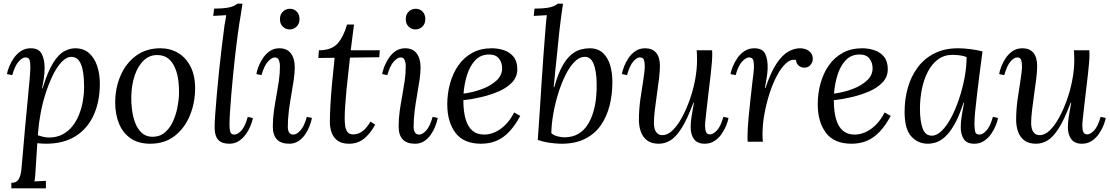

<svg xmlns="http://www.w3.org/2000/svg" viewBox="-20 -775 6071 1050"><path d="M42 255V225Q70 225 81.5 206Q93 187 96.5 155.5Q100 124 103 85Q110 -1 117.5 -81.5Q125 -162 131.5 -228.5Q138 -295 142 -342Q146 -389 146 -408Q146 -428 142.5 -444.5Q139 -461 119 -461Q103 -461 82.5 -439Q62 -417 47 -364L18 -370Q21 -388 30.5 -411.5Q40 -435 56 -458Q72 -481 95 -496Q118 -511 148 -511Q193 -511 208.5 -479.5Q224 -448 224 -406Q224 -376 219.5 -345.5Q215 -315 210 -292H213Q241 -384 270.5 -431Q300 -478 331 -494.5Q362 -511 391 -511Q437 -511 467 -484.5Q497 -458 511.5 -414Q526 -370 526 -317Q526 -220 492.5 -146Q459 -72 393.5 -30.5Q328 11 231 11Q218 11 206.5 10Q195 9 184 8Q179 84 176.5 125.5Q174 167 172.5 186.5Q171 206 168 217Q184 216 199.5 215.5Q215 215 231 214V255ZM248 -23Q290 -23 322 -40Q354 -57 376.5 -85.5Q399 -114 413 -150Q427 -186 433.5 -224.5Q440 -263 440 -299Q440 -345 434 -382.5Q428 -420 413 -442Q398 -464 370 -464Q343 -464 316 -435Q289 -406 266 -357.5Q243 -309 225 -250Q207 -191 198 -130Q194 -108 191.5 -84.5Q189 -61 187 -35Q203 -30 217.5 -26.5Q232 -23 248 -23Z M857 -511Q911 -511 954 -485.5Q997 -460 1022 -411Q1047 -362 1047 -292Q1047 -212 1018 -142.5Q989 -73 934.5 -31Q880 11 802 11Q736 11 693.5 -19Q651 -49 630.5 -100Q610 -151 610 -213Q610 -294 639.5 -362Q669 -430 724.5 -470.5Q780 -511 857 -511ZM842 -474Q798 -475 766 -444.5Q734 -414 716.5 -362Q699 -310 698 -246Q697 -212 702 -174Q707 -136 719.5 -103Q732 -70 754.5 -49Q777 -28 811 -27Q851 -26 879 -48.5Q907 -71 924 -107Q941 -143 949.5 -184Q958 -225 959 -261Q960 -296 955.5 -333Q951 -370 938 -402Q925 -434 902 -453.5Q879 -473 842 -474Z M1306 -755Q1303 -730 1297.5 -699Q1292 -668 1287.5 -638Q1283 -608 1280 -585Q1274 -543 1268 -489.5Q1262 -436 1256 -378.5Q1250 -321 1245.5 -266Q1241 -211 1238 -165.5Q1235 -120 1235 -91Q1235 -72 1239 -55.5Q1243 -39 1262 -39Q1279 -39 1299.5 -60.5Q1320 -82 1335 -136L1363 -129Q1360 -112 1350.5 -88Q1341 -64 1325 -41.5Q1309 -19 1286.5 -4Q1264 11 1234 11Q1193 11 1174 -9.5Q1155 -30 1154 -70Q1153 -95 1156.5 -144Q1160 -193 1165.5 -255.5Q1171 -318 1178 -386.5Q1185 -455 1193 -520Q1201 -585 1208 -638Q1213 -665 1214.5 -673.5Q1216 -682 1217 -692Q1199 -691 1181.5 -690Q1164 -689 1146 -688L1151 -728Q1195 -728 1219.5 -732Q1244 -736 1257 -742Q1270 -748 1278 -755Z M1508 -511Q1550 -511 1571 -482.5Q1592 -454 1592 -407Q1592 -377 1586.5 -338.5Q1581 -300 1573 -256Q1565 -212 1559.5 -167.5Q1554 -123 1554 -81Q1554 -61 1561.5 -50Q1569 -39 1585 -39Q1602 -39 1622.5 -61Q1643 -83 1658 -136L1686 -130Q1682 -109 1672.5 -84.5Q1663 -60 1648 -38.5Q1633 -17 1611.5 -3Q1590 11 1562 11Q1516 11 1494 -13Q1472 -37 1472 -83Q1472 -127 1478 -168.5Q1484 -210 1491.5 -250.5Q1499 -291 1505 -332Q1511 -373 1511 -416Q1511 -429 1505.5 -445Q1500 -461 1483 -461Q1467 -461 1446 -439Q1425 -417 1410 -364L1382 -370Q1385 -388 1394 -411.5Q1403 -435 1418.5 -458Q1434 -481 1456 -496Q1478 -511 1508 -511ZM1565 -727Q1588 -727 1603 -711.5Q1618 -696 1618 -670Q1618 -645 1602 -629.5Q1586 -614 1564 -614Q1542 -614 1526.5 -629.5Q1511 -645 1511 -670Q1511 -696 1527 -711.5Q1543 -727 1565 -727Z M1916 -641 1898 -500H2057L2054 -462L1894 -460Q1890 -418 1884.5 -373.5Q1879 -329 1875 -285Q1871 -241 1868 -200.5Q1865 -160 1865 -127Q1865 -108 1867.5 -87.5Q1870 -67 1880 -53.5Q1890 -40 1912 -40Q1922 -40 1936.5 -44Q1951 -48 1969 -63Q1987 -78 2006 -110L2032 -93Q2003 -42 1969.5 -15.5Q1936 11 1888 11Q1849 11 1826.5 -5.5Q1804 -22 1794 -49Q1784 -76 1784 -107Q1784 -145 1787 -199.5Q1790 -254 1796 -320.5Q1802 -387 1810 -459L1721 -458L1724 -500Q1793 -500 1826 -537Q1859 -574 1878 -641Z M2196 -511Q2238 -511 2259 -482.5Q2280 -454 2280 -407Q2280 -377 2274.5 -338.5Q2269 -300 2261 -256Q2253 -212 2247.5 -167.5Q2242 -123 2242 -81Q2242 -61 2249.5 -50Q2257 -39 2273 -39Q2290 -39 2310.5 -61Q2331 -83 2346 -136L2374 -130Q2370 -109 2360.5 -84.5Q2351 -60 2336 -38.5Q2321 -17 2299.5 -3Q2278 11 2250 11Q2204 11 2182 -13Q2160 -37 2160 -83Q2160 -127 2166 -168.5Q2172 -210 2179.5 -250.5Q2187 -291 2193 -332Q2199 -373 2199 -416Q2199 -429 2193.5 -445Q2188 -461 2171 -461Q2155 -461 2134 -439Q2113 -417 2098 -364L2070 -370Q2073 -388 2082 -411.5Q2091 -435 2106.5 -458Q2122 -481 2144 -496Q2166 -511 2196 -511ZM2253 -727Q2276 -727 2291 -711.5Q2306 -696 2306 -670Q2306 -645 2290 -629.5Q2274 -614 2252 -614Q2230 -614 2214.5 -629.5Q2199 -645 2199 -670Q2199 -696 2215 -711.5Q2231 -727 2253 -727Z M2669 -511Q2705 -511 2737 -500Q2769 -489 2789 -464Q2809 -439 2809 -396Q2809 -355 2781 -325Q2753 -295 2708 -275.5Q2663 -256 2612 -244Q2561 -232 2514 -227Q2514 -165 2526.5 -123Q2539 -81 2564 -60Q2589 -39 2628 -39Q2657 -39 2686.5 -52Q2716 -65 2743 -91.5Q2770 -118 2792 -160L2825 -141Q2797 -89 2765 -55Q2733 -21 2695 -5Q2657 11 2611 11Q2516 11 2471 -48.5Q2426 -108 2426 -205Q2426 -263 2441 -318Q2456 -373 2486 -416.5Q2516 -460 2562 -485.5Q2608 -511 2669 -511ZM2655 -477Q2609 -477 2579.5 -446Q2550 -415 2534.5 -366Q2519 -317 2515 -263Q2568 -270 2616 -288Q2664 -306 2695 -334.5Q2726 -363 2726 -401Q2726 -433 2708.5 -455Q2691 -477 2655 -477Z M3059 -755Q3055 -727 3050.5 -696.5Q3046 -666 3043 -637.5Q3040 -609 3037 -586Q3033 -542 3028 -496Q3023 -450 3018 -400.5Q3013 -351 3008 -298H3011Q3031 -370 3055 -413Q3079 -456 3105 -477Q3131 -498 3156.5 -504.5Q3182 -511 3204 -511Q3250 -511 3277.5 -485Q3305 -459 3317 -417.5Q3329 -376 3329 -327Q3329 -258 3313.5 -197Q3298 -136 3265 -89Q3232 -42 3179 -15.5Q3126 11 3052 11Q3036 11 3013 9Q2990 7 2966 2.5Q2942 -2 2921 -10Q2928 -108 2933 -186Q2938 -264 2942.5 -335Q2947 -406 2952.5 -479Q2958 -552 2965 -639Q2967 -665 2968 -672Q2969 -679 2971 -692Q2953 -691 2935 -690Q2917 -689 2899 -688L2903 -728Q2947 -728 2972 -732Q2997 -736 3009.5 -742Q3022 -748 3030 -755ZM3175 -464Q3147 -463 3120.5 -435.5Q3094 -408 3072 -363.5Q3050 -319 3033 -264.5Q3016 -210 3006 -153.5Q2996 -97 2995 -47Q3007 -35 3028.5 -29.5Q3050 -24 3069 -24Q3113 -25 3143.5 -43.5Q3174 -62 3194 -93.5Q3214 -125 3225 -163.5Q3236 -202 3240 -242Q3244 -282 3243 -319Q3242 -387 3226 -426.5Q3210 -466 3175 -464Z M3583 11Q3543 11 3519 -7Q3495 -25 3484.5 -55Q3474 -85 3474 -119Q3474 -175 3482 -232Q3490 -289 3498 -337.5Q3506 -386 3506 -414Q3506 -433 3501.5 -447Q3497 -461 3479 -461Q3463 -461 3443.5 -439Q3424 -417 3409 -364L3381 -370Q3384 -388 3393 -411.5Q3402 -435 3417.5 -458Q3433 -481 3455.5 -496Q3478 -511 3508 -511Q3548 -511 3568.5 -486Q3589 -461 3589 -414Q3589 -386 3584 -345Q3579 -304 3572.5 -259.5Q3566 -215 3561 -173Q3556 -131 3556 -99Q3556 -88 3559.5 -73Q3563 -58 3573.5 -47Q3584 -36 3603 -36Q3631 -36 3658 -62Q3685 -88 3709 -132Q3733 -176 3752 -229.5Q3771 -283 3781.5 -339.5Q3792 -396 3792 -447Q3792 -462 3791.5 -474.5Q3791 -487 3790 -500H3874Q3875 -493 3875 -487.5Q3875 -482 3875 -474Q3875 -457 3873 -433.5Q3871 -410 3867 -371.5Q3863 -333 3855 -270Q3848 -212 3844.5 -179Q3841 -146 3839 -129.5Q3837 -113 3836.5 -104Q3836 -95 3836 -84Q3836 -66 3841.5 -53Q3847 -40 3863 -40Q3880 -40 3900.5 -61.5Q3921 -83 3936 -136L3964 -130Q3961 -112 3951.5 -88.5Q3942 -65 3926 -42Q3910 -19 3887 -4Q3864 11 3834 11Q3794 11 3775.5 -14Q3757 -39 3757 -79Q3757 -108 3762.5 -142Q3768 -176 3775 -213H3772Q3738 -122 3707 -73.5Q3676 -25 3646 -7Q3616 11 3583 11Z M4069 0Q4068 -7 4068 -12.5Q4068 -18 4068 -26Q4068 -43 4069 -66.5Q4070 -90 4073.5 -129Q4077 -168 4084 -231Q4091 -296 4095 -329Q4099 -362 4101 -377.5Q4103 -393 4103 -403Q4104 -423 4100.5 -442Q4097 -461 4076 -461Q4060 -461 4039 -439Q4018 -417 4003 -364L3975 -370Q3978 -388 3987.5 -411.5Q3997 -435 4013 -458Q4029 -481 4052 -496Q4075 -511 4105 -511Q4150 -511 4165 -480Q4180 -449 4178 -397Q4177 -375 4172.5 -348.5Q4168 -322 4163 -293H4166Q4195 -380 4226.5 -427Q4258 -474 4290.5 -492.5Q4323 -511 4355 -511Q4385 -511 4405 -495.5Q4425 -480 4425 -453Q4425 -435 4412.5 -420Q4400 -405 4379 -405Q4361 -405 4348 -416Q4335 -427 4333 -447Q4305 -453 4278.5 -429Q4252 -405 4228.5 -360.5Q4205 -316 4187.5 -261Q4170 -206 4160 -149Q4150 -92 4150 -43Q4150 -28 4150.5 -20.5Q4151 -13 4152 0Z M4695 -511Q4731 -511 4763 -500Q4795 -489 4815 -464Q4835 -439 4835 -396Q4835 -355 4807 -325Q4779 -295 4734 -275.5Q4689 -256 4638 -244Q4587 -232 4540 -227Q4540 -165 4552.5 -123Q4565 -81 4590 -60Q4615 -39 4654 -39Q4683 -39 4712.5 -52Q4742 -65 4769 -91.5Q4796 -118 4818 -160L4851 -141Q4823 -89 4791 -55Q4759 -21 4721 -5Q4683 11 4637 11Q4542 11 4497 -48.5Q4452 -108 4452 -205Q4452 -263 4467 -318Q4482 -373 4512 -416.5Q4542 -460 4588 -485.5Q4634 -511 4695 -511ZM4681 -477Q4635 -477 4605.5 -446Q4576 -415 4560.5 -366Q4545 -317 4541 -263Q4594 -270 4642 -288Q4690 -306 4721 -334.5Q4752 -363 4752 -401Q4752 -433 4734.5 -455Q4717 -477 4681 -477Z M5219 -511Q5249 -511 5285 -506.5Q5321 -502 5353 -494Q5345 -434 5337.5 -374.5Q5330 -315 5323.5 -261.5Q5317 -208 5313 -165.5Q5309 -123 5309 -99Q5309 -79 5312 -59Q5315 -39 5337 -39Q5354 -39 5374.5 -61Q5395 -83 5410 -136L5438 -130Q5435 -112 5425.5 -88.5Q5416 -65 5400 -42Q5384 -19 5361 -4Q5338 11 5308 11Q5268 11 5251 -14Q5234 -39 5234 -79Q5234 -108 5239.5 -142Q5245 -176 5252 -213H5249Q5225 -139 5199.5 -94.5Q5174 -50 5148.5 -27Q5123 -4 5099 3.5Q5075 11 5054 11Q5000 11 4963.5 -29Q4927 -69 4927 -163Q4927 -233 4945 -296Q4963 -359 4999.5 -407.5Q5036 -456 5091 -483.5Q5146 -511 5219 -511ZM5188 -475Q5143 -475 5109.5 -450Q5076 -425 5054 -382.5Q5032 -340 5021.5 -287.5Q5011 -235 5011 -180Q5011 -116 5025 -74.5Q5039 -33 5076 -33Q5103 -33 5130.5 -60Q5158 -87 5182 -132.5Q5206 -178 5225 -234.5Q5244 -291 5255 -350Q5266 -409 5266 -463Q5251 -469 5231 -472Q5211 -475 5188 -475Z M5646 11Q5606 11 5582 -7Q5558 -25 5547.5 -55Q5537 -85 5537 -119Q5537 -175 5545 -232Q5553 -289 5561 -337.5Q5569 -386 5569 -414Q5569 -433 5564.5 -447Q5560 -461 5542 -461Q5526 -461 5506.5 -439Q5487 -417 5472 -364L5444 -370Q5447 -388 5456 -411.5Q5465 -435 5480.5 -458Q5496 -481 5518.5 -496Q5541 -511 5571 -511Q5611 -511 5631.5 -486Q5652 -461 5652 -414Q5652 -386 5647 -345Q5642 -304 5635.5 -259.5Q5629 -215 5624 -173Q5619 -131 5619 -99Q5619 -88 5622.5 -73Q5626 -58 5636.5 -47Q5647 -36 5666 -36Q5694 -36 5721 -62Q5748 -88 5772 -132Q5796 -176 5815 -229.5Q5834 -283 5844.5 -339.5Q5855 -396 5855 -447Q5855 -462 5854.5 -474.5Q5854 -487 5853 -500H5937Q5938 -493 5938 -487.5Q5938 -482 5938 -474Q5938 -457 5936 -433.5Q5934 -410 5930 -371.5Q5926 -333 5918 -270Q5911 -212 5907.5 -179Q5904 -146 5902 -129.5Q5900 -113 5899.5 -104Q5899 -95 5899 -84Q5899 -66 5904.5 -53Q5910 -40 5926 -40Q5943 -40 5963.5 -61.5Q5984 -83 5999 -136L6027 -130Q6024 -112 6014.5 -88.5Q6005 -65 5989 -42Q5973 -19 5950 -4Q5927 11 5897 11Q5857 11 5838.5 -14Q5820 -39 5820 -79Q5820 -108 5825.5 -142Q5831 -176 5838 -213H5835Q5801 -122 5770 -73.5Q5739 -25 5709 -7Q5679 11 5646 11Z"/></svg>

Font: Lora
Style: Italic
Weight: 400
Italic angle: -3°
Designer: Olga Karpushina, Alexei Vanyashin (Cyrillic)
Foundry: Cyreal
Version: Version 3.008